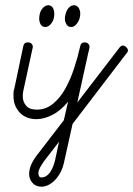

<svg xmlns="http://www.w3.org/2000/svg" viewBox="-20 -457 503 725"><path d="M431 -277Q437 -285 444 -285Q450 -285 456.5 -279Q463 -273 463 -267Q463 -260 458 -256L254 11L222 155Q217 179 207 196.5Q197 214 185 225.5Q173 237 160.5 242.5Q148 248 137 248Q115 248 102.5 233.5Q90 219 90 200Q90 185 96.5 168Q103 151 118 131L221 -3L237 -73Q209 -39 177.5 -23Q146 -7 117 -7Q99 -7 83 -13Q67 -19 55.5 -31Q44 -43 37.5 -58.5Q31 -74 31 -93Q31 -100 31 -107Q31 -114 34 -122L68 -283Q71 -297 84 -297Q94 -297 99 -292Q104 -287 104 -280Q104 -279 103.5 -277.5Q103 -276 103 -275L68 -114Q66 -106 66 -93Q66 -73 78.5 -58Q91 -43 119 -43Q153 -43 180 -65Q207 -87 226.5 -122Q246 -157 260 -199.5Q274 -242 283 -283Q286 -297 299 -297Q308 -297 313 -292Q318 -287 318 -280Q318 -276 316.5 -270.5Q315 -265 313 -256L272 -70ZM203 78 146 152Q136 166 130.5 177Q125 188 125 197Q125 203 127.5 208Q130 213 136 213Q155 213 168 195Q181 177 188 148ZM263 -437Q274 -434 278.5 -425Q283 -416 283 -406Q283 -396 280.5 -387.5Q278 -379 273 -371.5Q268 -364 262 -359.5Q256 -355 249 -355Q237 -355 231 -365Q225 -375 225 -386Q225 -394 227.5 -403.5Q230 -413 234 -420Q238 -427 244.5 -432Q251 -437 259 -437ZM166 -437Q177 -434 181 -425Q185 -416 185 -406Q185 -396 183 -387.5Q181 -379 176 -371.5Q171 -364 164.5 -359.5Q158 -355 152 -355Q139 -355 133.5 -365Q128 -375 128 -386Q128 -394 130 -403.5Q132 -413 136.5 -420Q141 -427 147.5 -432Q154 -437 161 -437Z"/></svg>

Font: Gruenewald VA
Style: Regular
Weight: 400
Designer: Peter Wiegel
Foundry: Peter Wiegel, nach dem Schriftentwurf von Dr. H. Gr¸newald
Version: Version 0.007